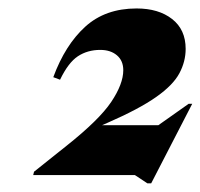

<svg xmlns="http://www.w3.org/2000/svg" viewBox="-20 -745 474 454"><path d="M434.5 -499.5 337.5 -311.5H328.5L299 -331H58.5L60.5 -339L137 -400Q214.5 -461.5 243 -504Q271.5 -546.5 271.5 -579Q271.5 -601.5 256.5 -614.2Q241.5 -627 217 -627Q187 -627 164.2 -612Q141.5 -597 122 -556.5L106 -562.5Q134 -638.5 181.5 -681.8Q229 -725 303 -725Q355 -725 387 -700Q419 -675 419 -629.5Q419 -599.5 404.2 -571.8Q389.5 -544 349.5 -515.8Q309.5 -487.5 234 -454.5L221.5 -449H354.5L426 -499.5Z"/></svg>

Font: Newsreader 72pt ExtraBold
Style: Italic
Weight: 800
Italic angle: -17°
Designer: Hugues Gentile
Foundry: Production Type
Version: Version 1.003; ttfautohint (v1.8.3)